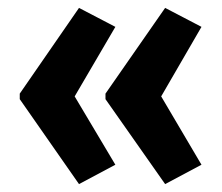

<svg xmlns="http://www.w3.org/2000/svg" viewBox="-20 -610 562 486"><path d="M30 -373 180 -590 272 -542 169 -366 272 -193 180 -144 30 -359ZM247 -373 398 -590 490 -542 388 -366 490 -193 398 -144 247 -359Z"/></svg>

Font: Noto Sans Kannada UI ExtraCondensed
Style: Bold
Weight: 700
Width: 2
Designer: Jelle Bosma - Monotype Design Team
Foundry: Monotype Imaging Inc.
Version: Version 2.005; ttfautohint (v1.8.4.7-5d5b)